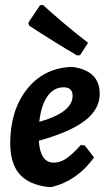

<svg xmlns="http://www.w3.org/2000/svg" viewBox="-20 -743 432 772"><path d="M153 -723Q231 -651 334 -571L302 -521L290 -520Q198 -574 97 -640L94 -652L141 -722ZM358 -110Q292 -17 188 9H175Q96 0 58.5 -43Q21 -86 21 -169Q22 -301 89 -385Q156 -469 266 -474L278 -473Q381 -456 381 -366Q381 -304 321.5 -258Q262 -212 136 -177Q142 -89 196 -89Q221 -89 245 -104.5Q269 -120 305 -160L321 -158ZM236 -392Q196 -392 170.5 -355.5Q145 -319 138 -253Q272 -291 272 -358Q272 -392 236 -392Z"/></svg>

Font: Alegreya Sans
Style: Bold Italic
Weight: 700
Italic angle: -7°
Designer: Juan Pablo del Peral
Foundry: Huerta Tipografica
Version: Version 2.007